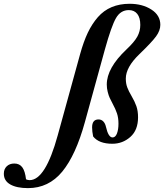

<svg xmlns="http://www.w3.org/2000/svg" viewBox="-299 -745 863 1010"><path d="M-151.9 244.6Q-210.9 244.6 -244.9 225.3Q-278.8 206.1 -278.8 168.9Q-278.8 144.5 -263.7 129.9Q-248.5 115.2 -223.6 115.2Q-196.3 115.2 -181.6 135.3Q-167 155.3 -162.1 198.2Q-153.3 202.6 -143.1 202.6Q-60.1 202.6 4.4 -32.2L122.6 -460.9Q140.6 -525.9 162.8 -572.8Q185.1 -619.6 215.8 -654.8Q246.6 -689.9 288.3 -707.5Q330.1 -725.1 382.8 -725.1Q450.2 -725.1 497.3 -694.8Q544.4 -664.6 544.4 -614.3Q544.4 -584.5 522 -553.7Q499.5 -522.9 434.6 -460.4Q362.8 -391.6 362.8 -331.5Q362.8 -305.7 370.4 -285.4Q377.9 -265.1 393.1 -239.7Q409.7 -211.4 418.5 -186.3Q427.2 -161.1 427.2 -127.9Q427.2 -60.5 386.7 -24.7Q346.2 11.2 292 11.2Q221.2 11.2 190.9 -27.3Q185.5 -54.2 185.5 -74.7Q185.5 -116.7 219.2 -116.7Q234.4 -116.7 244.4 -106.2Q254.4 -95.7 258.3 -78.1Q271 -22 293 -22Q308.1 -22 316.2 -42.7Q324.2 -63.5 324.2 -94.2Q324.2 -125 316.4 -148.4Q308.6 -171.9 293.9 -198.7Q284.2 -217.3 278.3 -229.7Q272.5 -242.2 267.6 -261.5Q262.7 -280.8 262.7 -300.3Q262.7 -387.2 366.2 -484.9Q407.2 -523.4 423.1 -552Q439 -580.6 439 -613.8Q439 -651.9 423.1 -671.9Q407.2 -691.9 378.9 -691.9Q335.4 -691.9 311.3 -650.1Q287.1 -608.4 252.9 -485.4L147.5 -102.5Q99.6 71.3 28.3 158Q-43 244.6 -151.9 244.6Z"/></svg>

Font: Elstob Grade
Style: Italic
Weight: 400
Italic angle: -20°
Designer: Peter S. Baker
Version: Version 1.015